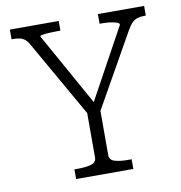

<svg xmlns="http://www.w3.org/2000/svg" viewBox="-80 -784 812 859"><g transform="rotate(-10 326.0 -355.0)"><path d="M297 -298 305 -268 101 -626Q92 -643 81.5 -651.5Q71 -660 58 -663Q45 -666 27 -666H21V-710H243V-666H229Q209 -666 191 -665Q173 -664 161.5 -662Q150 -660 150 -656L348 -301L319 -297L510 -646Q510 -653 499 -657Q488 -661 470 -663.5Q452 -666 432 -666H421V-710H631V-666H625Q607 -666 593.5 -662Q580 -658 569 -647.5Q558 -637 546 -616L349 -267L357 -298V-80Q357 -58 380.5 -51Q404 -44 439 -44H457V0H197V-44H214Q249 -44 273 -51Q297 -58 297 -80Z"/></g></svg>

Font: Roboto Serif SemiCondensed ExtraLight
Style: Regular
Weight: 250
Width: 4
Designer: Greg Gazdowicz
Foundry: Commercial Type
Version: Version 1.007